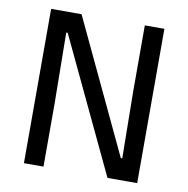

<svg xmlns="http://www.w3.org/2000/svg" viewBox="-74 -711 768 783"><g transform="rotate(10 310.0 -319.5)"><path d="M201.5 -639 461 -89H467L463.5 -368V-639H544.5V0H421.5L159 -554.5H153L156.5 -262.5V0H75.5V-639Z"/></g></svg>

Font: Anek Latin
Style: Regular
Weight: 400
Designer: Yesha Goshar
Foundry: Ek Type
Version: Version 1.003